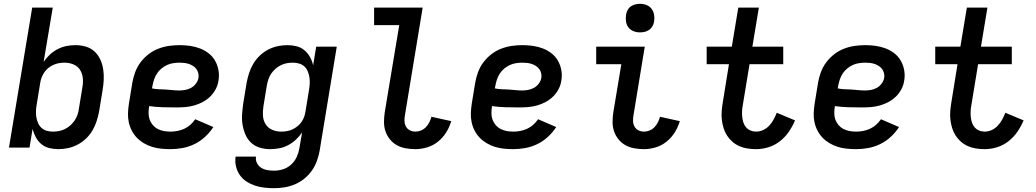

<svg xmlns="http://www.w3.org/2000/svg" viewBox="-20 -775 5440 1008"><path d="M286 8Q261 8 237.5 2Q214 -4 196.5 -19Q179 -34 168 -54.5Q157 -75 151 -98L135 0H27L149 -735H257L209 -450Q223 -471 242 -488.5Q261 -506 283.5 -517.5Q306 -529 329.5 -533.5Q353 -538 377 -538Q405 -538 431.5 -530Q458 -522 477 -504Q496 -486 507 -461.5Q518 -437 522 -410Q526 -383 524.5 -354.5Q523 -326 518 -298L500 -188Q495 -163 487 -138Q479 -113 465 -89.5Q451 -66 431 -47Q411 -28 387 -15.5Q363 -3 337.5 2.5Q312 8 286 8ZM258 -84Q274 -84 290 -87Q306 -90 321 -97.5Q336 -105 349 -116.5Q362 -128 371.5 -142Q381 -156 386.5 -171.5Q392 -187 394 -203L412 -313Q417 -338 415 -362.5Q413 -387 401 -407Q389 -427 366.5 -436.5Q344 -446 319 -446Q304 -446 289.5 -443.5Q275 -441 260.5 -434.5Q246 -428 233.5 -418Q221 -408 212.5 -395Q204 -382 198.5 -368Q193 -354 191 -339L173 -229Q170 -212 169 -195Q168 -178 170.5 -161.5Q173 -145 179.5 -130Q186 -115 197.5 -104Q209 -93 225 -88.5Q241 -84 258 -84Z M875 8Q850 8 825.5 5.5Q801 3 778.5 -4Q756 -11 735.5 -23Q715 -35 699 -51.5Q683 -68 672 -89Q661 -110 656 -133.5Q651 -157 652 -182Q653 -207 657 -232L675 -342Q680 -370 690 -397Q700 -424 718 -448Q736 -472 760 -490.5Q784 -509 811.5 -519.5Q839 -530 867 -534Q895 -538 923 -538Q951 -538 978.5 -534Q1006 -530 1030.5 -520.5Q1055 -511 1075.5 -495Q1096 -479 1109 -456.5Q1122 -434 1127 -406.5Q1132 -379 1127 -352Q1124 -329 1112.5 -307Q1101 -285 1083.5 -268Q1066 -251 1044.5 -239.5Q1023 -228 1000 -221.5Q977 -215 954 -213Q931 -211 908 -211Q872 -211 835 -212Q798 -213 763 -218V-217Q760 -199 760 -181Q760 -163 765.5 -147.5Q771 -132 782 -119Q793 -106 808 -98Q823 -90 840.5 -87Q858 -84 875 -84Q893 -84 911.5 -87.5Q930 -91 947.5 -99Q965 -107 979.5 -120Q994 -133 1005 -149L1100 -108Q1082 -80 1056.5 -56.5Q1031 -33 1001 -18.5Q971 -4 939 2Q907 8 875 8ZM921 -300Q937 -300 953 -303Q969 -306 983.5 -314Q998 -322 1008.5 -336Q1019 -350 1022 -366Q1024 -379 1021 -391Q1018 -403 1011 -412.5Q1004 -422 994 -428.5Q984 -435 972.5 -439Q961 -443 948.5 -444.5Q936 -446 923 -446Q907 -446 890 -443.5Q873 -441 857.5 -434Q842 -427 828 -415.5Q814 -404 804.5 -389.5Q795 -375 789.5 -359Q784 -343 781 -327L778 -311Q796 -307 814 -306.5Q832 -306 850 -305Q868 -304 885.5 -302Q903 -300 921 -300Z M1419 213Q1393 213 1367 210Q1341 207 1317.5 199Q1294 191 1273.5 177.5Q1253 164 1239 144Q1225 124 1219 98.5Q1213 73 1217 47H1324Q1321 65 1329 81Q1337 97 1351.5 106Q1366 115 1383.5 118Q1401 121 1419 121Q1443 121 1466.5 113.5Q1490 106 1509 88.5Q1528 71 1538 48.5Q1548 26 1552 2L1566 -80Q1552 -59 1533 -41.5Q1514 -24 1492 -12.5Q1470 -1 1446 3.5Q1422 8 1398 8Q1370 8 1343.5 0Q1317 -8 1298 -26Q1279 -44 1268.5 -68.5Q1258 -93 1253.5 -120Q1249 -147 1251 -175.5Q1253 -204 1257 -232L1275 -342Q1280 -367 1288 -392Q1296 -417 1310 -440.5Q1324 -464 1344 -483Q1364 -502 1388 -514.5Q1412 -527 1437.5 -532.5Q1463 -538 1489 -538Q1514 -538 1537.5 -532Q1561 -526 1578.5 -511Q1596 -496 1607.5 -475.5Q1619 -455 1624 -432L1640 -530H1748L1658 17Q1653 44 1643.5 70.5Q1634 97 1617 121Q1600 145 1577 163.5Q1554 182 1527.5 193Q1501 204 1473.5 208.5Q1446 213 1419 213ZM1456 -84Q1471 -84 1486 -86.5Q1501 -89 1515 -95.5Q1529 -102 1541.5 -112Q1554 -122 1563 -135Q1572 -148 1577 -162Q1582 -176 1584 -191L1602 -301Q1605 -318 1606 -335Q1607 -352 1604.5 -368.5Q1602 -385 1596 -400Q1590 -415 1578 -426Q1566 -437 1550 -441.5Q1534 -446 1517 -446Q1501 -446 1485 -443Q1469 -440 1454 -432.5Q1439 -425 1426 -413.5Q1413 -402 1403.5 -388Q1394 -374 1389 -358.5Q1384 -343 1381 -327L1363 -217Q1359 -192 1360.5 -167.5Q1362 -143 1374.5 -123Q1387 -103 1409 -93.5Q1431 -84 1456 -84Z M2161 8Q2135 8 2110 3.5Q2085 -1 2064 -12.5Q2043 -24 2027.5 -43Q2012 -62 2004 -85Q1996 -108 1996 -134Q1996 -160 2000 -186L2076 -643H1944V-735H2199L2106 -171Q2103 -155 2103.5 -139.5Q2104 -124 2111 -111Q2118 -98 2131.5 -91Q2145 -84 2161 -84Q2176 -84 2190.5 -90Q2205 -96 2216 -107.5Q2227 -119 2234 -133Q2241 -147 2245 -162L2349 -139Q2340 -108 2322.5 -80Q2305 -52 2279.5 -31.5Q2254 -11 2223 -1.5Q2192 8 2161 8Z M2675 8Q2650 8 2625.5 5.5Q2601 3 2578.5 -4Q2556 -11 2535.5 -23Q2515 -35 2499 -51.5Q2483 -68 2472 -89Q2461 -110 2456 -133.5Q2451 -157 2452 -182Q2453 -207 2457 -232L2475 -342Q2480 -370 2490 -397Q2500 -424 2518 -448Q2536 -472 2560 -490.5Q2584 -509 2611.5 -519.5Q2639 -530 2667 -534Q2695 -538 2723 -538Q2751 -538 2778.5 -534Q2806 -530 2830.5 -520.5Q2855 -511 2875.5 -495Q2896 -479 2909 -456.5Q2922 -434 2927 -406.5Q2932 -379 2927 -352Q2924 -329 2912.5 -307Q2901 -285 2883.5 -268Q2866 -251 2844.5 -239.5Q2823 -228 2800 -221.5Q2777 -215 2754 -213Q2731 -211 2708 -211Q2672 -211 2635 -212Q2598 -213 2563 -218V-217Q2560 -199 2560 -181Q2560 -163 2565.5 -147.5Q2571 -132 2582 -119Q2593 -106 2608 -98Q2623 -90 2640.5 -87Q2658 -84 2675 -84Q2693 -84 2711.5 -87.5Q2730 -91 2747.5 -99Q2765 -107 2779.5 -120Q2794 -133 2805 -149L2900 -108Q2882 -80 2856.5 -56.5Q2831 -33 2801 -18.5Q2771 -4 2739 2Q2707 8 2675 8ZM2721 -300Q2737 -300 2753 -303Q2769 -306 2783.5 -314Q2798 -322 2808.5 -336Q2819 -350 2822 -366Q2824 -379 2821 -391Q2818 -403 2811 -412.5Q2804 -422 2794 -428.5Q2784 -435 2772.5 -439Q2761 -443 2748.5 -444.5Q2736 -446 2723 -446Q2707 -446 2690 -443.5Q2673 -441 2657.5 -434Q2642 -427 2628 -415.5Q2614 -404 2604.5 -389.5Q2595 -375 2589.5 -359Q2584 -343 2581 -327L2578 -311Q2596 -307 2614 -306.5Q2632 -306 2650 -305Q2668 -304 2685.5 -302Q2703 -300 2721 -300Z M3361 8Q3335 8 3310 3.5Q3285 -1 3264 -12.5Q3243 -24 3227.5 -43Q3212 -62 3204 -85Q3196 -108 3196 -134Q3196 -160 3200 -186L3242 -438H3110V-530H3365L3306 -171Q3303 -155 3303.5 -139.5Q3304 -124 3311 -111Q3318 -98 3331.5 -91Q3345 -84 3361 -84Q3376 -84 3390.5 -90Q3405 -96 3416 -107.5Q3427 -119 3434 -133Q3441 -147 3445 -162L3549 -139Q3540 -108 3522.5 -80Q3505 -52 3479.5 -31.5Q3454 -11 3423 -1.5Q3392 8 3361 8ZM3340 -605Q3322 -605 3305.5 -611.5Q3289 -618 3279 -631.5Q3269 -645 3266.5 -662.5Q3264 -680 3267 -698Q3269 -711 3275 -722.5Q3281 -734 3292 -741.5Q3303 -749 3315.5 -752Q3328 -755 3340 -755Q3358 -755 3374.5 -748.5Q3391 -742 3401 -728.5Q3411 -715 3414 -697.5Q3417 -680 3414 -662Q3412 -649 3405.5 -637.5Q3399 -626 3388.5 -618.5Q3378 -611 3365.5 -608Q3353 -605 3340 -605Z M3950 8Q3927 8 3904 4.5Q3881 1 3861 -8Q3841 -17 3824.5 -31.5Q3808 -46 3796.5 -64Q3785 -82 3778.5 -103.5Q3772 -125 3769.5 -147.5Q3767 -170 3769 -193.5Q3771 -217 3775 -240L3807 -438H3690V-530H3822L3856 -735H3964L3930 -530H4092V-438H3915L3880 -225Q3877 -210 3876 -194Q3875 -178 3876.5 -162.5Q3878 -147 3882.5 -132.5Q3887 -118 3896.5 -107Q3906 -96 3920 -90Q3934 -84 3950 -84Q3969 -84 3987 -92.5Q4005 -101 4018.5 -115.5Q4032 -130 4041.5 -147.5Q4051 -165 4058 -183L4154 -143Q4141 -112 4121.5 -83.5Q4102 -55 4074.5 -33.5Q4047 -12 4014.5 -2Q3982 8 3950 8Z M4475 8Q4450 8 4425.5 5.5Q4401 3 4378.5 -4Q4356 -11 4335.5 -23Q4315 -35 4299 -51.5Q4283 -68 4272 -89Q4261 -110 4256 -133.5Q4251 -157 4252 -182Q4253 -207 4257 -232L4275 -342Q4280 -370 4290 -397Q4300 -424 4318 -448Q4336 -472 4360 -490.5Q4384 -509 4411.5 -519.5Q4439 -530 4467 -534Q4495 -538 4523 -538Q4551 -538 4578.5 -534Q4606 -530 4630.5 -520.5Q4655 -511 4675.5 -495Q4696 -479 4709 -456.5Q4722 -434 4727 -406.5Q4732 -379 4727 -352Q4724 -329 4712.5 -307Q4701 -285 4683.5 -268Q4666 -251 4644.5 -239.5Q4623 -228 4600 -221.5Q4577 -215 4554 -213Q4531 -211 4508 -211Q4472 -211 4435 -212Q4398 -213 4363 -218V-217Q4360 -199 4360 -181Q4360 -163 4365.5 -147.5Q4371 -132 4382 -119Q4393 -106 4408 -98Q4423 -90 4440.5 -87Q4458 -84 4475 -84Q4493 -84 4511.5 -87.5Q4530 -91 4547.5 -99Q4565 -107 4579.5 -120Q4594 -133 4605 -149L4700 -108Q4682 -80 4656.5 -56.5Q4631 -33 4601 -18.5Q4571 -4 4539 2Q4507 8 4475 8ZM4521 -300Q4537 -300 4553 -303Q4569 -306 4583.5 -314Q4598 -322 4608.5 -336Q4619 -350 4622 -366Q4624 -379 4621 -391Q4618 -403 4611 -412.5Q4604 -422 4594 -428.5Q4584 -435 4572.5 -439Q4561 -443 4548.5 -444.5Q4536 -446 4523 -446Q4507 -446 4490 -443.5Q4473 -441 4457.5 -434Q4442 -427 4428 -415.5Q4414 -404 4404.5 -389.5Q4395 -375 4389.5 -359Q4384 -343 4381 -327L4378 -311Q4396 -307 4414 -306.5Q4432 -306 4450 -305Q4468 -304 4485.5 -302Q4503 -300 4521 -300Z M5150 8Q5127 8 5104 4.5Q5081 1 5061 -8Q5041 -17 5024.5 -31.5Q5008 -46 4996.5 -64Q4985 -82 4978.5 -103.5Q4972 -125 4969.5 -147.5Q4967 -170 4969 -193.5Q4971 -217 4975 -240L5007 -438H4890V-530H5022L5056 -735H5164L5130 -530H5292V-438H5115L5080 -225Q5077 -210 5076 -194Q5075 -178 5076.5 -162.5Q5078 -147 5082.5 -132.5Q5087 -118 5096.5 -107Q5106 -96 5120 -90Q5134 -84 5150 -84Q5169 -84 5187 -92.5Q5205 -101 5218.5 -115.5Q5232 -130 5241.5 -147.5Q5251 -165 5258 -183L5354 -143Q5341 -112 5321.5 -83.5Q5302 -55 5274.5 -33.5Q5247 -12 5214.5 -2Q5182 8 5150 8Z"/></svg>

Font: Iosevka Curly SmBdEx
Style: Italic
Weight: 600
Width: 7
Italic angle: -9°
Monospace: yes
Designer: Belleve Invis
Foundry: Belleve Invis
Version: Version 11.1.0; ttfautohint (v1.8.3)